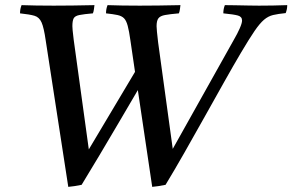

<svg xmlns="http://www.w3.org/2000/svg" viewBox="-20 -721 1139 748"><path d="M326 -139 506 -441 488 -564Q483 -600 477.5 -620.5Q472 -641 463 -650Q454 -659 437.5 -662.5Q421 -666 393 -669Q393 -686 399 -701Q423 -700 457 -699.5Q491 -699 524 -699Q553 -699 598 -699.5Q643 -700 683 -701Q682 -694 681 -685.5Q680 -677 677 -669Q642 -666 623 -662.5Q604 -659 597 -649.5Q590 -640 590 -619Q590 -614 591.5 -597Q593 -580 596 -556L653 -141L891 -566Q905 -590 914 -610.5Q923 -631 923 -641Q923 -656 907 -660.5Q891 -665 850 -669Q850 -686 856 -701Q870 -701 896 -700.5Q922 -700 948 -699.5Q974 -699 989 -699Q1018 -699 1043.5 -699.5Q1069 -700 1099 -701Q1099 -685 1093 -670Q1063 -667 1044 -662.5Q1025 -658 1008.5 -644Q992 -630 971.5 -600Q951 -570 919 -516Q890 -467 853.5 -402Q817 -337 777 -265.5Q737 -194 698 -125.5Q659 -57 625 -1Q611 2 597.5 4Q584 6 573 7L517 -370Q481 -309 442.5 -243Q404 -177 366.5 -114.5Q329 -52 298 -1Q284 2 270.5 4Q257 6 246 7L158 -564Q151 -613 142 -633.5Q133 -654 114.5 -659.5Q96 -665 58 -669Q58 -686 64 -701Q88 -700 122 -699.5Q156 -699 189 -699Q218 -699 263 -699.5Q308 -700 348 -701Q347 -694 346 -685.5Q345 -677 342 -669Q307 -666 289.5 -662.5Q272 -659 267 -649.5Q262 -640 262 -619Q262 -614 263 -602.5Q264 -591 267 -567Z"/></svg>

Font: Tiro Gurmukhi
Style: Italic
Weight: 400
Italic angle: -11°
Designer: Gurmukhi: John Hudson & Fiona Ross, assisted by Paul Hanslow. Latin: John Hudson with Paul Hanslow, assisted by Kaja Soj
Foundry: Tiro Typeworks Ltd.
Version: Version 1.52